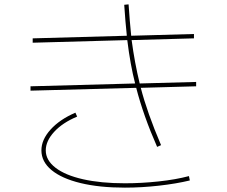

<svg xmlns="http://www.w3.org/2000/svg" viewBox="-20 -831 1040 881"><path d="M170 -141Q170 -190 212 -236.5Q254 -283 326 -314L334 -296Q267 -268 228.5 -226Q190 -184 190 -141Q190 -96 234.5 -61.5Q279 -27 361 -8.5Q443 10 553 10Q629 10 708 1.5Q787 -7 847 -23L851 -3Q789 12 709 21Q629 30 553 30Q436 30 349.5 9Q263 -12 216.5 -50.5Q170 -89 170 -141ZM120 -435 600 -448Q578 -533 564 -647L130 -635V-655L562 -667Q555 -732 550 -809L570 -811Q575 -735 582 -667L870 -675V-655L584 -647Q598 -542 621 -448L880 -455V-435L626 -428Q655 -315 719 -165L701 -157Q638 -300 605 -428L120 -415Z"/></svg>

Font: Enso Thin
Style: Regular
Weight: 100
Designer: Coji Morishita
Foundry: UNDERFOREST DESIGN
Version: Version 1.000